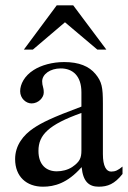

<svg xmlns="http://www.w3.org/2000/svg" viewBox="-20 -694 484 724"><path d="M381 -507 256 -674H194L70 -507H104L225 -610L347 -507ZM442 -66C425 -52 415 -47 399 -47C381 -47 368 -67 368 -113V-304C368 -365 364 -386 340 -415C316 -444 278 -460 222 -460C177 -460 135 -448 107 -430C72 -408 56 -376 56 -350C56 -323 78 -304 99 -304C125 -304 145 -326 145 -345C145 -366 139 -369 139 -387C139 -414 169 -436 209 -436C254 -436 287 -408 287 -346V-292C174 -250 137 -231 107 -211C68 -185 37 -146 37 -94C37 -28 80 10 142 10C185 10 234 -3 287 -63H288C293 -10 315 10 352 10C386 10 412 0 442 -38ZM287 -127C287 -98 281 -84 252 -64C235 -53 214 -48 194 -48C155 -48 125 -72 125 -125C125 -156 135 -180 159 -202C184 -225 225 -246 287 -268Z"/></svg>

Font: STIXGeneral
Style: Regular
Weight: 400
Designer: MicroPress Inc., with final additions and corrections provided by Coen Hoffman, Elsevier (retired)
Version: Version 1.1.0